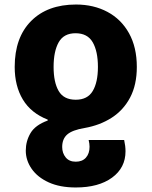

<svg xmlns="http://www.w3.org/2000/svg" viewBox="-20 -579 670 849"><path d="M316 -559Q394 -559 455 -526.5Q516 -494 550.5 -432Q585 -370 585 -283Q585 -204 555.5 -148Q526 -92 474 -58.5Q422 -25 354 -13Q300 -4 277.5 15.5Q255 35 255 71Q255 98 270.5 117Q286 136 315 136Q344 136 360 118Q376 100 376 70Q376 57 372 40H529Q535 67 535 90Q535 163 475.5 206.5Q416 250 315 250Q245 250 195.5 227.5Q146 205 120 167.5Q94 130 94 87Q94 45 115 9.5Q136 -26 191 -46V-50Q117 -79 81 -139Q45 -199 45 -283Q45 -413 117.5 -486Q190 -559 316 -559ZM314 -432Q262 -432 239.5 -392Q217 -352 217 -283Q217 -215 239.5 -176.5Q262 -138 315 -138Q367 -138 390 -176.5Q413 -215 413 -283Q413 -352 390 -392Q367 -432 314 -432Z"/></svg>

Font: Noto Sans Georgian ExtraBold
Style: Regular
Weight: 800
Designer: Monotype Design Team, Akaki Razmadze
Foundry: Google LLC
Version: Version 2.005; ttfautohint (v1.8.4.7-5d5b)